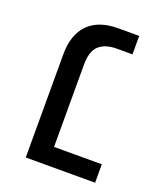

<svg xmlns="http://www.w3.org/2000/svg" viewBox="-115 -669 627 744"><g transform="rotate(20 198.5 -296.5)"><path d="M79 0V-425Q79 -507 121.5 -550Q164 -593 244 -593H331V-517H267Q219 -517 193.5 -494Q168 -471 168 -416V-76H365V0Z"/></g></svg>

Font: Noto Sans Hebrew Thin
Style: Regular
Weight: 400
Version: Version 3.001